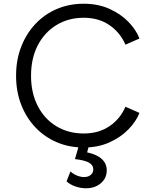

<svg xmlns="http://www.w3.org/2000/svg" viewBox="-20 -777 821 1027"><path d="M66 -372Q66 -456 93 -526Q120 -596 168.5 -648Q217 -700 283 -728.5Q349 -757 428 -757Q504 -757 564.5 -730Q625 -703 666.5 -660.5Q708 -618 726 -571L651 -538Q623 -603 565.5 -642.5Q508 -682 428 -682Q346 -682 282 -643Q218 -604 182 -534.5Q146 -465 146 -372Q146 -280 182 -210Q218 -140 282 -101.5Q346 -63 428 -63Q508 -63 565.5 -102Q623 -141 651 -206L726 -173Q708 -127 666.5 -84.5Q625 -42 564.5 -15Q504 12 428 12Q349 12 283 -16.5Q217 -45 168.5 -96.5Q120 -148 93 -218Q66 -288 66 -372ZM336 193 357 140Q372 154 391.5 162Q411 170 430 170Q452 170 465.5 158.5Q479 147 479 129Q479 106 456 93Q433 80 381 74L405 -10H459L446 38Q498 49 524.5 73.5Q551 98 551 134Q551 176 519.5 203Q488 230 440 230Q411 230 382.5 220Q354 210 336 193Z"/></svg>

Font: Kosmopol Plus Jakarta Sans
Style: Regular
Weight: 400
Designer: Gumpita Rahayu
Foundry: Tokotype
Version: Version 2.006